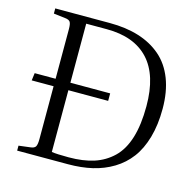

<svg xmlns="http://www.w3.org/2000/svg" viewBox="-104 -823 952 931"><g transform="rotate(15 372.0 -357.0)"><path d="M61 0V-24.9L120.1 -32.2Q138.7 -34.2 144.8 -44.4Q150.9 -54.7 150.9 -82V-347.2H41L45.9 -384.8H150.9V-633.8Q150.9 -660.2 144.8 -669.7Q138.7 -679.2 118.2 -681.2L61 -688V-713.9H335Q416.5 -713.9 481 -693.8Q545.4 -673.8 592.5 -633.3Q639.6 -592.8 664.8 -528.1Q689.9 -463.4 689.9 -377.9Q689.9 -297.4 671.6 -233.6Q653.3 -169.9 620.6 -126.5Q587.9 -83 540.8 -54.4Q493.7 -25.9 438 -12.9Q382.3 0 315.9 0ZM310.1 -33.2Q382.8 -33.2 436.5 -50.5Q490.2 -67.9 530.3 -106.4Q570.3 -145 590.6 -210.9Q610.8 -276.9 610.8 -370.1Q610.8 -525.4 538.6 -603.3Q466.3 -681.2 328.1 -681.2H225.1V-384.8H424.8V-347.2H225.1V-37.1Q250.5 -33.2 310.1 -33.2Z"/></g></svg>

Font: Literata Light
Style: Regular
Weight: 300
Designer: Latin by Veronika Burian and Jose Scaglione. Greek by Irene Vlachou. Cyrillic by Vera Evstafieva.
Foundry: TypeTogether
Version: Version 3.021